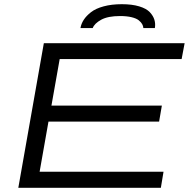

<svg xmlns="http://www.w3.org/2000/svg" viewBox="-20 -891 911 911"><path d="M361.8 -757.8Q365.2 -778.3 377.4 -797.1Q389.6 -815.9 411.9 -833.3Q434.1 -850.6 471.7 -860.8Q509.3 -871.1 558.1 -871.1Q606.4 -871.1 640.4 -860.8Q674.3 -850.6 690.7 -833.3Q707 -815.9 712.6 -797.1Q718.3 -778.3 714.8 -757.8H660.2Q659.7 -767.1 654.8 -776.1Q649.9 -785.2 638.7 -794.4Q627.4 -803.7 604.5 -809.3Q581.5 -814.9 549.8 -814.9Q492.2 -814.9 460.2 -797.4Q428.2 -779.8 419.9 -757.8ZM66.9 0 188 -686H856L841.8 -610.8H263.2L224.1 -390.1H748L734.9 -314H210L168 -76.2H755.9L743.2 0Z"/></svg>

Font: Archivo Expanded Light
Style: Italic
Weight: 300
Width: 7
Italic angle: -10°
Designer: Hector Gatti
Foundry: Omnibus-Type
Version: Version 2.001